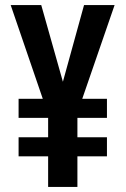

<svg xmlns="http://www.w3.org/2000/svg" viewBox="-20 -734 494 754"><path d="M227 -413 310 -714H430L303 -346H400V-271H284V-195H400V-120H284V0H169V-120H53V-195H169V-271H53V-346H148L22 -714H142Z"/></svg>

Font: Noto Sans Arabic ExtCond SemBd
Style: Regular
Weight: 600
Width: 2
Designer: Monotype Design Team, Nadine Chahine, Nizar Qandah and Khaled Hosny
Foundry: Monotype Imaging Inc.
Version: Version 2.012; ttfautohint (v1.8.4.7-5d5b)